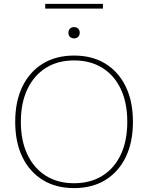

<svg xmlns="http://www.w3.org/2000/svg" viewBox="-20 -955 760 985"><path d="M360 -670Q453 -670 520.5 -628.5Q588 -587 625 -511Q662 -435 662 -330Q662 -225 625 -149Q588 -73 520.5 -31.5Q453 10 360 10Q267 10 199.5 -31.5Q132 -73 95 -149Q58 -225 58 -330Q58 -435 95 -511Q132 -587 199.5 -628.5Q267 -670 360 -670ZM360 -645Q276 -645 215 -606.5Q154 -568 120.5 -497.5Q87 -427 87 -330Q87 -233 120.5 -162.5Q154 -92 215 -53.5Q276 -15 360 -15Q444 -15 505.5 -53.5Q567 -92 600 -162.5Q633 -233 633 -330Q633 -427 600 -497.5Q567 -568 505.5 -606.5Q444 -645 360 -645ZM360 -816Q373 -816 381 -808Q389 -800 389 -787Q389 -774 381 -766Q373 -758 360 -758Q347 -758 339 -766Q331 -774 331 -787Q331 -800 339 -808Q347 -816 360 -816ZM508 -935V-911H212V-935Z"/></svg>

Font: Work Sans ExtraLight
Style: Regular
Weight: 200
Designer: Wei Huang
Foundry: Wei Huang
Version: Version 2.010; ttfautohint (v1.8.3)